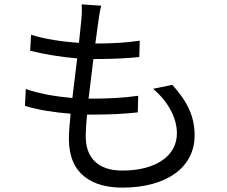

<svg xmlns="http://www.w3.org/2000/svg" viewBox="-20 -812 1040 878"><path d="M98 -405 94 -328C155 -309 228 -298 303 -292C298 -245 295 -205 295 -177C295 -13 404 46 540 46C738 46 870 -44 870 -193C870 -279 837 -348 768 -424L680 -406C753 -344 789 -269 789 -202C789 -99 692 -32 540 -32C426 -32 372 -92 372 -189C372 -213 374 -248 378 -288H414C482 -288 544 -291 610 -298L612 -374C542 -364 472 -361 404 -361H385L407 -542H414C495 -542 553 -545 617 -551L619 -626C561 -617 493 -613 416 -613L430 -716C433 -738 436 -759 443 -786L353 -792C355 -773 355 -755 352 -721L341 -616C267 -621 185 -633 122 -653L118 -580C181 -564 260 -551 333 -545L311 -364C240 -370 164 -382 98 -405Z"/></svg>

Font: ChiuKong Gothic CL
Style: Regular
Weight: 400
Designer: Ryoko NISHIZUKA 西塚涼子 (kana, bopomofo & ideographs); Paul D. Hunt (Latin, Greek & Cyrillic); Sandoll Communications 산돌커뮤니
Foundry: Adobe
Version: Version 1.300